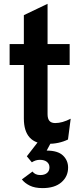

<svg xmlns="http://www.w3.org/2000/svg" viewBox="-20 -742 432 1006"><path d="M226.8 12Q165.9 12 135.4 -21.6Q105 -55.2 105 -121.4V-401.4H30.4V-511H105V-662.6L229.2 -722V-511H345V-401.4H229.2V-143.8Q229.2 -120.2 238.9 -108.7Q248.7 -97.2 269.3 -97.2Q306.4 -97.2 350.4 -120L336.2 -11Q312.8 0.4 285.9 6.2Q258.9 12 226.8 12ZM203 243.6Q162.3 243.6 135.9 230.5Q109.6 217.4 94.6 198L150.2 156.8Q156.2 165.2 166.5 170.2Q176.8 175.2 190.8 175.2Q213.7 175.2 226.4 164.4Q239.2 153.6 239.2 135Q239.2 116.9 225.8 106.2Q212.5 95.4 189 95.4Q177 95.4 166.6 98.8Q156.1 102.3 146.8 108.4L120.6 77L180.2 0H249.8L224.6 47Q283.1 47 310 72.8Q336.8 98.5 336.8 136Q336.8 182.7 301.8 213.1Q266.7 243.6 203 243.6Z"/></svg>

Font: Overpass
Style: Regular
Weight: 400
Designer: Delve Withrington, Dave Bailey, Thomas Jockin
Foundry: Delve Fonts LLC
Version: Version 4.000